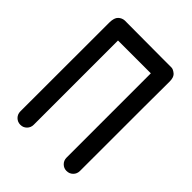

<svg xmlns="http://www.w3.org/2000/svg" viewBox="-207 -834 943 943"><g transform="rotate(45 264.0 -362.5)"><path d="M364 -724H425Q438 -725 454.5 -711.5Q471 -698 470 -665Q469 -632 469 -47Q469 -27 455.5 -13.5Q442 0 422 0Q403 0 389.5 -13.5Q376 -27 376 -47V-632H355H148V-47Q148 -27 134.5 -13.5Q121 0 102 0Q82 0 68.5 -13.5Q55 -27 55 -47Q55 -632 55.5 -665Q56 -698 70 -711Q84 -724 102 -725Z"/></g></svg>

Font: VDS
Style: Regular
Weight: 400
Designer: artmaker
Foundry: artmaker
Version: Version 1.000 2009 initial release